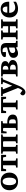

<svg xmlns="http://www.w3.org/2000/svg" viewBox="2430 -2970 771 5671"><g transform="rotate(-90 2815.5 -134.5)"><path d="M403.8 -242.2Q403.8 -263.2 401.9 -286.4Q399.9 -309.6 395.3 -332Q390.6 -354.5 382.3 -374.5Q374 -394.5 361.6 -409.7Q349.1 -424.8 332 -433.8Q314.9 -442.9 292 -442.9Q258.3 -442.9 236.8 -424.3Q215.3 -405.8 203.4 -376.7Q191.4 -347.7 186.8 -313Q182.1 -278.3 182.1 -246.1Q182.1 -224.6 183.8 -201.2Q185.5 -177.7 190.2 -155.3Q194.8 -132.8 202.6 -112.8Q210.4 -92.8 222.9 -77.4Q235.4 -62 252.4 -53Q269.5 -43.9 293 -43.9Q327.1 -43.9 348.6 -62.3Q370.1 -80.6 382.3 -109.4Q394.5 -138.2 399.2 -173.3Q403.8 -208.5 403.8 -242.2ZM553.2 -241.2Q553.2 -185.1 535.4 -138.4Q517.6 -91.8 483.4 -58.3Q449.2 -24.9 400.1 -6.3Q351.1 12.2 289.1 12.2Q231.9 12.2 184.8 -5.4Q137.7 -22.9 103.8 -55.7Q69.8 -88.4 51 -135.5Q32.2 -182.6 32.2 -242.2Q32.2 -303.7 51.8 -351.6Q71.3 -399.4 106.2 -432.4Q141.1 -465.3 189.5 -482.7Q237.8 -500 295.9 -500Q357.9 -500 405.8 -481Q453.6 -461.9 486.3 -427.5Q519 -393.1 536.1 -345.7Q553.2 -298.3 553.2 -241.2Z M1021 -339.8 1006.3 -411.1Q1003.9 -422.4 1000.7 -426.3Q997.6 -430.2 987.3 -430.2H903.8V-73.2Q903.8 -64 910.2 -57.4Q916.5 -50.8 925.8 -49.8L971.7 -46.9V0H701.7V-46.9L747.6 -49.8Q756.8 -50.8 763.2 -57.4Q769.5 -64 769.5 -73.2V-430.2H686Q675.8 -430.2 672.6 -426.3Q669.4 -422.4 667 -411.1L652.3 -339.8H596.2V-487.8H1077.1V-339.8Z M1420.4 0V-46.9L1456.5 -49.8Q1465.3 -50.8 1471.9 -57.4Q1478.5 -64 1478.5 -73.2V-407.2Q1478.5 -416 1472.4 -423.1Q1466.3 -430.2 1456.5 -430.2H1335.4Q1323.2 -430.2 1318.4 -423.1Q1313.5 -416 1313.5 -407.2V-73.2Q1313.5 -64 1319.8 -57.4Q1326.2 -50.8 1335.4 -49.8L1371.6 -46.9V0H1111.3V-46.9L1157.2 -49.8Q1166.5 -50.8 1172.9 -57.4Q1179.2 -64 1179.2 -73.2V-415Q1179.2 -423.8 1172.9 -430.4Q1166.5 -437 1157.2 -438L1111.3 -440.9V-487.8H1679.2V-440.9L1633.3 -438Q1624.5 -437 1617.9 -430.4Q1611.3 -423.8 1611.3 -415V-73.2Q1611.3 -64 1617.9 -57.4Q1624.5 -50.8 1633.3 -49.8L1679.2 -46.9V0Z M2127 -147Q2127 -169.9 2124.3 -189Q2121.6 -208 2112.1 -221.9Q2102.5 -235.8 2084.5 -243.4Q2066.4 -251 2035.2 -251Q2030.8 -251 2021.7 -250.5Q2012.7 -250 2005.4 -250V-51.8Q2009.8 -51.8 2014.9 -51.3Q2020 -50.8 2025.4 -50.8Q2064.9 -50.8 2085.9 -58.8Q2106.9 -66.9 2116 -80.6Q2125 -94.2 2126 -111.3Q2127 -128.4 2127 -147ZM2267.1 -147Q2267.1 -110.8 2256.3 -83.5Q2245.6 -56.2 2218.5 -37.6Q2191.4 -19 2145.5 -9.5Q2099.6 0 2029.3 0H1804.2V-46.9L1850.1 -49.8Q1859.4 -50.8 1865.7 -57.4Q1872.1 -64 1872.1 -73.2V-407.2Q1872.1 -416 1865.7 -423.1Q1859.4 -430.2 1850.1 -430.2H1793.9Q1786.6 -430.2 1781.5 -425Q1776.4 -419.9 1775.4 -411.1L1763.2 -325.2H1712.4V-487.8H2073.2V-440.9L2027.3 -438Q2018.1 -437 2011.7 -430.4Q2005.4 -423.8 2005.4 -415V-303.2Q2014.2 -304.2 2023.9 -304.7Q2033.7 -305.2 2042 -305.2Q2096.2 -305.2 2137.9 -294.2Q2179.7 -283.2 2208.5 -262.7Q2237.3 -242.2 2252.2 -212.9Q2267.1 -183.6 2267.1 -147Z M2736.3 -339.8 2721.7 -411.1Q2719.2 -422.4 2716.1 -426.3Q2712.9 -430.2 2702.6 -430.2H2619.1V-73.2Q2619.1 -64 2625.5 -57.4Q2631.8 -50.8 2641.1 -49.8L2687 -46.9V0H2417V-46.9L2462.9 -49.8Q2472.2 -50.8 2478.5 -57.4Q2484.9 -64 2484.9 -73.2V-430.2H2401.4Q2391.1 -430.2 2387.9 -426.3Q2384.8 -422.4 2382.3 -411.1L2367.7 -339.8H2311.5V-487.8H2792.5V-339.8Z M3308.6 -434.1 3135.7 -9.8Q3126.5 12.7 3115.2 39.1Q3104 65.4 3090.1 92Q3076.2 118.7 3059.6 143.3Q3043 168 3022.5 187Q3001.5 207.5 2976.8 219.2Q2952.1 231 2922.9 231Q2908.2 231 2892.3 225.3Q2876.5 219.7 2863.5 209.2Q2850.6 198.7 2842.3 183.8Q2834 168.9 2834.5 150.9Q2834.5 137.2 2839.6 125.7Q2844.7 114.3 2852.8 105Q2860.8 95.7 2871.3 88.9Q2881.8 82 2892.6 77.1L2977.5 142.1Q2991.2 129.4 3003.2 111.8Q3015.1 94.2 3024.7 75.4Q3034.2 56.6 3041.3 39.1Q3048.3 21.5 3051.8 8.8L2873.5 -435.1L2814.5 -440.9V-487.8H3077.6V-440.9L3031.7 -438Q3022.5 -437 3018.1 -430.7Q3013.7 -424.3 3016.6 -416L3119.6 -159.2L3225.6 -416Q3228.5 -423.3 3223.6 -430.2Q3218.8 -437 3210.4 -438L3166.5 -440.9V-487.8H3361.8V-440.9Z M3878.4 -146Q3878.4 -117.2 3868.9 -95.2Q3859.4 -73.2 3843 -56.9Q3826.7 -40.5 3804.2 -29.8Q3781.7 -19 3756.3 -12.5Q3731 -5.9 3703.6 -2.9Q3676.3 0 3649.4 0H3392.6V-46.9L3438.5 -49.8Q3447.8 -50.8 3454.1 -57.4Q3460.4 -64 3460.4 -73.2V-415Q3460.4 -423.8 3454.1 -430.4Q3447.8 -437 3438.5 -438L3392.6 -440.9V-487.8H3640.6Q3697.8 -487.8 3737.1 -478.5Q3776.4 -469.2 3800.8 -452.6Q3825.2 -436 3835.9 -413.3Q3846.7 -390.6 3846.7 -363.8Q3846.7 -343.8 3839.8 -327.1Q3833 -310.5 3821.3 -297.6Q3809.6 -284.7 3794.7 -275.1Q3779.8 -265.6 3763.7 -259.8Q3788.6 -255.4 3809.6 -246.3Q3830.6 -237.3 3845.9 -223.4Q3861.3 -209.5 3869.9 -190.2Q3878.4 -170.9 3878.4 -146ZM3740.7 -140.1Q3740.7 -163.1 3732.9 -178.7Q3725.1 -194.3 3711.2 -204.1Q3697.3 -213.9 3678.5 -218Q3659.7 -222.2 3637.7 -222.2Q3627 -222.2 3615.7 -221.7Q3604.5 -221.2 3594.7 -220.2V-53.2Q3597.2 -53.2 3602.1 -53Q3606.9 -52.7 3612.1 -52.5Q3617.2 -52.2 3622.1 -52Q3627 -51.8 3629.4 -51.8Q3654.8 -51.8 3675.5 -56.6Q3696.3 -61.5 3710.7 -72Q3725.1 -82.5 3732.9 -99.4Q3740.7 -116.2 3740.7 -140.1ZM3707.5 -358.9Q3707.5 -378.9 3701.4 -393.6Q3695.3 -408.2 3684.8 -418Q3674.3 -427.7 3660.2 -432.4Q3646 -437 3630.4 -437H3594.7V-272.9H3611.3Q3620.6 -272.9 3626.5 -273.9Q3670.9 -279.3 3689.2 -300.3Q3707.5 -321.3 3707.5 -358.9Z M4260.7 0 4247.6 -49.8Q4221.7 -32.2 4193.4 -18.6Q4168.5 -6.8 4137.7 2.7Q4106.9 12.2 4073.7 12.2Q4046.4 12.2 4022.7 3.2Q3999 -5.9 3981.2 -22.7Q3963.4 -39.6 3953.1 -63.5Q3942.9 -87.4 3942.9 -117.2Q3942.9 -139.6 3946.5 -158.7Q3950.2 -177.7 3961.2 -194.1Q3972.2 -210.4 3992.7 -225.3Q4013.2 -240.2 4047.1 -254.4Q4081.1 -268.6 4130.4 -282.7Q4179.7 -296.9 4248.5 -312V-324.2Q4248.5 -331.5 4249 -337.4Q4249 -344.2 4249.5 -351.1Q4250 -365.2 4246.6 -381.6Q4243.2 -397.9 4232.9 -411.9Q4222.7 -425.8 4204.1 -434.8Q4185.5 -443.8 4155.8 -443.8Q4145.5 -443.8 4137.5 -443.4Q4129.4 -442.9 4124 -441.9Q4117.7 -440.9 4112.8 -439.9V-345.2H4009.8Q3997.1 -344.2 3987.3 -347.7Q3979 -350.6 3971.9 -357.9Q3964.8 -365.2 3964.8 -380.9Q3964.8 -408.7 3984.6 -430.7Q4004.4 -452.6 4036.4 -468Q4068.4 -483.4 4108.2 -491.7Q4147.9 -500 4187.5 -500Q4230.5 -500 4266.1 -493.7Q4301.8 -487.3 4327.4 -469Q4353 -450.7 4366.9 -417.5Q4380.9 -384.3 4380.9 -330.1V-73.2Q4380.9 -64 4387.2 -57.4Q4393.6 -50.8 4402.8 -49.8L4446.8 -46.9V0ZM4247.6 -257.8Q4199.2 -248 4167.7 -237.8Q4136.2 -227.5 4117.7 -214.4Q4099.1 -201.2 4091.8 -184.3Q4084.5 -167.5 4084.5 -145Q4084.5 -129.4 4089.6 -116Q4094.7 -102.5 4104.2 -92.5Q4113.8 -82.5 4127 -76.7Q4140.1 -70.8 4155.8 -70.8Q4171.9 -70.8 4188.2 -74.2Q4204.6 -77.6 4217.8 -81.5Q4233.4 -86.4 4247.6 -92.8Z M4814.9 0V-46.9L4856 -49.8Q4864.7 -50.8 4871.3 -57.4Q4877.9 -64 4877.9 -73.2V-227.1H4688V-73.2Q4688 -64 4694.3 -57.4Q4700.7 -50.8 4710 -49.8L4751 -46.9V0H4485.8V-46.9L4531.7 -49.8Q4541 -50.8 4547.4 -57.4Q4553.7 -64 4553.7 -73.2V-415Q4553.7 -423.8 4547.4 -430.4Q4541 -437 4531.7 -438L4485.8 -440.9V-487.8H4751V-440.9L4710 -438Q4700.7 -437 4694.3 -430.4Q4688 -423.8 4688 -415V-277.8H4877.9V-415Q4877.9 -423.8 4871.3 -430.4Q4864.7 -437 4856 -438L4814.9 -440.9V-487.8H5080.6V-440.9L5034.2 -438Q5025.4 -437 5018.8 -430.4Q5012.2 -423.8 5012.2 -415V-73.2Q5012.2 -64 5018.8 -57.4Q5025.4 -50.8 5034.2 -49.8L5080.6 -46.9V0Z M5457 -326.2Q5457 -350.1 5452.6 -371.1Q5448.2 -392.1 5438.2 -407.5Q5428.2 -422.9 5412.6 -431.9Q5397 -440.9 5375 -440.9Q5347.2 -440.9 5328.4 -428.5Q5309.6 -416 5298.1 -396.2Q5286.6 -376.5 5281.7 -352.1Q5276.9 -327.6 5276.9 -304.2H5457ZM5600.1 -46.9Q5574.2 -29.8 5542 -17.1Q5514.2 -5.9 5475.6 3.2Q5437 12.2 5389.2 12.2Q5325.2 12.2 5277.6 -7.3Q5230 -26.9 5198 -60.8Q5166 -94.7 5150.1 -140.1Q5134.3 -185.5 5134.3 -237.8Q5134.3 -294.4 5152.1 -342.5Q5169.9 -390.6 5202.9 -425.5Q5235.8 -460.4 5282.5 -480.2Q5329.1 -500 5386.2 -500Q5444.8 -500 5485.6 -480.7Q5526.4 -461.4 5551.8 -429.4Q5577.1 -397.5 5588.6 -356.4Q5600.1 -315.4 5600.1 -272V-248H5272Q5272 -207 5282.2 -174.3Q5292.5 -141.6 5312.3 -118.7Q5332 -95.7 5360.8 -83.3Q5389.6 -70.8 5426.3 -70.8Q5464.4 -70.8 5495.8 -79.3Q5527.3 -87.9 5550.8 -98.6Q5577.6 -111.3 5600.1 -127Z"/></g></svg>

Font: Charis SIL CyrE
Style: Bold
Weight: 700
Foundry: SIL International
Version: Version 5.000